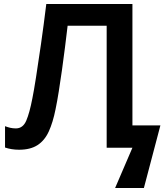

<svg xmlns="http://www.w3.org/2000/svg" viewBox="-20 -734 833 954"><path d="M638 -111H777L695 200H552L638 0H510V-606H316Q310 -556 303 -499.5Q296 -443 288 -386.5Q280 -330 272 -279.5Q264 -229 256 -191Q243 -126 222.5 -81Q202 -36 166.5 -13Q131 10 75 10Q37 10 5 -1V-107Q18 -102 31 -99Q44 -96 59 -96Q94 -96 110.5 -134.5Q127 -173 141 -246Q148 -280 159 -350Q170 -420 183.5 -514Q197 -608 210 -714H638Z"/></svg>

Font: Noto Sans SemiBold
Style: Regular
Weight: 600
Designer: Monotype Design Team
Foundry: Monotype Imaging Inc.
Version: Version 2.007